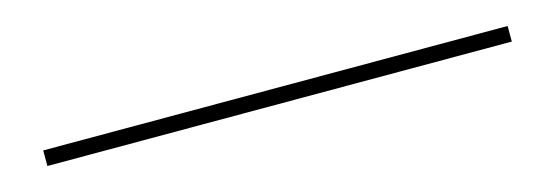

<svg xmlns="http://www.w3.org/2000/svg" viewBox="-16 -69 688 238"><g transform="rotate(-15 328.0 50.0)"><path d="M30 40H626V60H30Z"/></g></svg>

Font: Big Shoulders Stencil Display
Style: Bold
Weight: 700
Designer: Patric King
Foundry: XO Type Co
Version: Version 1.000